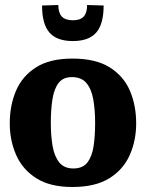

<svg xmlns="http://www.w3.org/2000/svg" viewBox="-20 -737 583 767"><path d="M269 10Q180 10 125 -25Q70 -60 44.5 -118Q19 -176 19 -244Q19 -316 44 -374.5Q69 -433 124 -468Q179 -503 269 -503Q362 -503 418 -468Q474 -433 499 -374.5Q524 -316 524 -244Q524 -176 498.5 -118Q473 -60 417 -25Q361 10 269 10ZM273 -64Q311 -64 329.5 -88.5Q348 -113 354 -154Q360 -195 360 -246Q360 -299 352.5 -340.5Q345 -382 325 -405.5Q305 -429 267 -429Q232 -429 214 -405.5Q196 -382 189.5 -340.5Q183 -299 183 -246Q183 -195 190 -154Q197 -113 216.5 -88.5Q236 -64 273 -64ZM271 -573Q207 -573 177.5 -607Q148 -641 148 -715L213 -717Q213 -686 227 -671Q241 -656 271 -656Q301 -656 314.5 -671Q328 -686 328 -717L394 -715Q394 -641 364.5 -607Q335 -573 271 -573Z"/></svg>

Font: Manuale ExtraBold
Style: Regular
Weight: 800
Version: Version 1.002